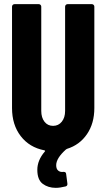

<svg xmlns="http://www.w3.org/2000/svg" viewBox="-20 -720 513 926"><path d="M305 169Q305 176 297 179Q269 186 249 186Q212 186 186 166.5Q160 147 160 99Q160 53 196 11Q200 7 194 5Q122 -9 80 -63.5Q38 -118 38 -199V-688Q38 -693 41.5 -696.5Q45 -700 50 -700H167Q172 -700 175.5 -696.5Q179 -693 179 -688V-185Q179 -153 194.5 -133Q210 -113 236 -113Q262 -113 278 -133Q294 -153 294 -185V-688Q294 -693 297.5 -696.5Q301 -700 306 -700H423Q428 -700 431.5 -696.5Q435 -693 435 -688V-199Q435 -125 399.5 -73Q364 -21 303 -2L298 1Q251 43 251 77Q251 95 261 103Q271 111 285 109H288Q298 109 299 119L305 165Z"/></svg>

Font: Barlow Condensed
Style: Bold
Weight: 700
Width: 3
Designer: Jeremy Tribby
Foundry: Tribby Type
Version: Version 1.500